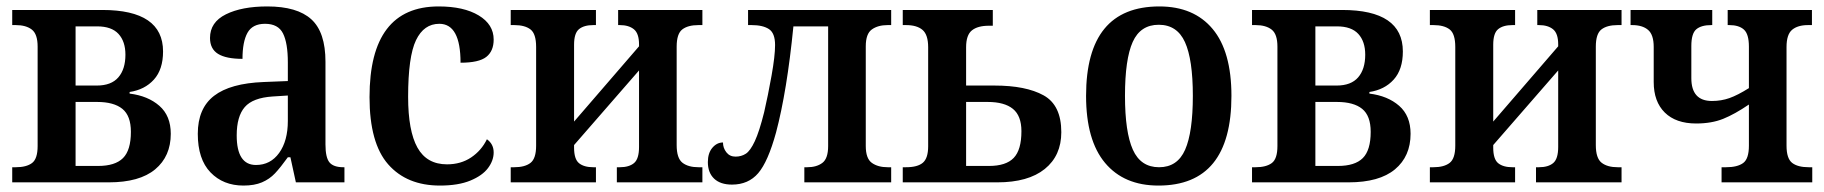

<svg xmlns="http://www.w3.org/2000/svg" viewBox="-20 -567 5672 597"><path d="M18 -47H29Q62 -47 79.5 -60Q97 -73 97 -113V-422Q97 -461 79 -475Q61 -489 29 -489H18V-536H298Q487 -536 487 -407Q487 -351 458.5 -319.5Q430 -288 383 -281V-276Q440 -269 475.5 -238Q511 -207 511 -151Q511 -81 462.5 -40.5Q414 0 318 0H18ZM281 -301Q326 -301 348 -326.5Q370 -352 370 -397Q370 -438 348.5 -461.5Q327 -485 282 -485H215V-301ZM285 -51Q338 -51 362.5 -75.5Q387 -100 387 -157Q387 -207 360.5 -228.5Q334 -250 282 -250H215V-51Z M595 -151Q595 -230 645.5 -269Q696 -308 800 -312L875 -315V-373Q875 -433 860 -463Q845 -493 804 -493Q765 -493 749.5 -465Q734 -437 734 -384Q683 -384 658 -399.5Q633 -415 633 -449Q633 -498 682.5 -522.5Q732 -547 811 -547Q904 -547 948 -507Q992 -467 992 -375V-118Q992 -77 1004.5 -62Q1017 -47 1048 -47H1051V0H900L883 -78H875Q852 -46 835 -28Q818 -10 794.5 0Q771 10 737 10Q674 10 634.5 -31Q595 -72 595 -151ZM875 -191V-270L828 -267Q766 -263 741 -234Q716 -205 716 -146Q716 -54 776 -54Q821 -54 848 -91.5Q875 -129 875 -191Z M1129 -265Q1129 -547 1344 -547Q1422 -547 1468.5 -519Q1515 -491 1515 -444Q1515 -408 1492 -390Q1469 -372 1412 -372Q1412 -493 1346 -493Q1298 -493 1273.5 -442Q1249 -391 1249 -266Q1249 -160 1278 -108Q1307 -56 1370 -56Q1413 -56 1445 -77.5Q1477 -99 1494 -134Q1515 -119 1515 -93Q1515 -68 1497.5 -44.5Q1480 -21 1442.5 -5.5Q1405 10 1348 10Q1245 10 1187 -56Q1129 -122 1129 -265Z M1568 -47H1579Q1612 -47 1629.5 -60.5Q1647 -74 1647 -114V-421Q1647 -462 1629.5 -475.5Q1612 -489 1579 -489H1568V-536H1833V-489H1825Q1796 -489 1780.5 -476.5Q1765 -464 1765 -428V-189L1967 -423V-429Q1967 -463 1951 -476Q1935 -489 1907 -489H1902V-536H2164V-489H2152Q2119 -489 2101.5 -475.5Q2084 -462 2084 -422V-116Q2084 -75 2102 -61Q2120 -47 2152 -47H2164V0H1898V-47H1907Q1936 -47 1951.5 -60Q1967 -73 1967 -110V-348L1765 -116V-108Q1765 -72 1780.5 -59.5Q1796 -47 1825 -47H1833V0H1568Z M2181 -63Q2181 -91 2195 -107.5Q2209 -124 2228 -124Q2228 -107 2238.5 -93.5Q2249 -80 2267 -80Q2285 -80 2299 -89Q2313 -98 2327 -128Q2341 -158 2356 -218Q2368 -270 2379 -331.5Q2390 -393 2390 -427Q2390 -464 2371 -476.5Q2352 -489 2317 -489H2306V-536H2751V-489H2740Q2710 -489 2691 -475.5Q2672 -462 2672 -423V-113Q2672 -74 2691 -60.5Q2710 -47 2740 -47H2751V0H2481V-47H2490Q2519 -47 2537 -60.5Q2555 -74 2555 -113V-485H2447Q2427 -283 2393 -155Q2368 -64 2337.5 -28.5Q2307 7 2256 7Q2220 7 2200.5 -11.5Q2181 -30 2181 -63Z M2787 -47H2797Q2833 -47 2849.5 -61Q2866 -75 2866 -112V-420Q2866 -459 2848.5 -474Q2831 -489 2797 -489H2787V-536H3067V-487H3055Q3020 -487 3002 -472.5Q2984 -458 2984 -420V-301H3072Q3170 -301 3225 -270.5Q3280 -240 3280 -156Q3280 -83 3228.5 -41.5Q3177 0 3081 0H2787ZM3055 -51Q3108 -51 3132 -76Q3156 -101 3156 -159Q3156 -207 3129.5 -228.5Q3103 -250 3051 -250H2984V-51Z M3357 -269Q3357 -547 3585 -547Q3692 -547 3750.5 -477Q3809 -407 3809 -269Q3809 10 3582 10Q3475 10 3416 -60.5Q3357 -131 3357 -269ZM3689 -269Q3689 -382 3664.5 -436Q3640 -490 3583 -490Q3526 -490 3502 -436.5Q3478 -383 3478 -269Q3478 -156 3502.5 -101.5Q3527 -47 3584 -47Q3641 -47 3665 -101.5Q3689 -156 3689 -269Z M3873 -47H3884Q3917 -47 3934.5 -60Q3952 -73 3952 -113V-422Q3952 -461 3934 -475Q3916 -489 3884 -489H3873V-536H4153Q4342 -536 4342 -407Q4342 -351 4313.5 -319.5Q4285 -288 4238 -281V-276Q4295 -269 4330.5 -238Q4366 -207 4366 -151Q4366 -81 4317.5 -40.5Q4269 0 4173 0H3873ZM4136 -301Q4181 -301 4203 -326.5Q4225 -352 4225 -397Q4225 -438 4203.5 -461.5Q4182 -485 4137 -485H4070V-301ZM4140 -51Q4193 -51 4217.5 -75.5Q4242 -100 4242 -157Q4242 -207 4215.5 -228.5Q4189 -250 4137 -250H4070V-51Z M4426 -47H4437Q4470 -47 4487.5 -60.5Q4505 -74 4505 -114V-421Q4505 -462 4487.5 -475.5Q4470 -489 4437 -489H4426V-536H4691V-489H4683Q4654 -489 4638.5 -476.5Q4623 -464 4623 -428V-189L4825 -423V-429Q4825 -463 4809 -476Q4793 -489 4765 -489H4760V-536H5022V-489H5010Q4977 -489 4959.5 -475.5Q4942 -462 4942 -422V-116Q4942 -75 4960 -61Q4978 -47 5010 -47H5022V0H4756V-47H4765Q4794 -47 4809.5 -60Q4825 -73 4825 -110V-348L4623 -116V-108Q4623 -72 4638.5 -59.5Q4654 -47 4683 -47H4691V0H4426Z M5333 -47H5347Q5382 -47 5400 -60Q5418 -73 5418 -114V-242Q5374 -212 5338 -197.5Q5302 -183 5254 -183Q5191 -183 5156.5 -217Q5122 -251 5122 -312V-421Q5122 -459 5104.5 -474Q5087 -489 5055 -489H5050V-536H5304V-489H5301Q5270 -489 5254.5 -476Q5239 -463 5239 -424V-324Q5239 -253 5303 -253Q5332 -253 5357.5 -262Q5383 -271 5418 -293V-422Q5418 -461 5402.5 -475Q5387 -489 5357 -489H5352V-536H5614V-489H5602Q5570 -489 5552.5 -474.5Q5535 -460 5535 -421V-114Q5535 -74 5552.5 -60.5Q5570 -47 5604 -47H5615V0H5333Z"/></svg>

Font: Noto Serif NarrowSemiBold
Style: Regular
Weight: 600
Width: 4
Designer: Monotype Design Team
Foundry: Monotype Imaging Inc.
Version: Version 1.001